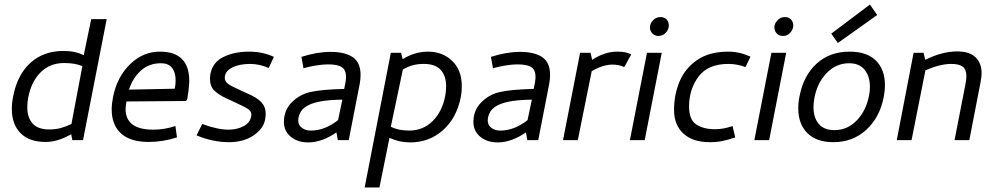

<svg xmlns="http://www.w3.org/2000/svg" viewBox="-20 -616 4370 844"><path d="M32 -137Q32 -163 38 -193Q56 -287 113.5 -339.5Q171 -392 259 -392Q313 -392 348 -373L381 -532H449L345 0H298L293 -26Q234 8 181 8Q108 8 70 -31Q32 -70 32 -137ZM294 -71 342 -325Q311 -339 262 -339Q199 -339 158 -297.5Q117 -256 104 -187Q100 -167 100 -144Q100 -99 123.5 -73Q147 -47 196 -47Q224 -47 246.5 -53Q269 -59 294 -71Z M812 -260Q812 -247 808 -213L803 -180L798 -172L536 -170Q532 -146 532 -137Q532 -46 654 -46Q703 -46 751 -62L758 -12Q696 8 633 8Q554 8 512.5 -29Q471 -66 471 -135Q471 -160 477 -190Q495 -279 552 -334Q609 -389 683 -389Q812 -389 812 -260ZM752 -263Q752 -298 736 -318Q720 -338 688 -338Q634 -338 598.5 -305Q563 -272 547 -222L748 -226Q752 -243 752 -263Z M1084 -104Q1085 -107 1085 -112Q1085 -127 1070 -137Q1055 -147 1009 -168L972 -185Q942 -199 922.5 -217.5Q903 -236 903 -270Q903 -277 905 -291Q915 -343 963 -366Q1011 -389 1075 -389Q1135 -389 1184 -366L1161 -317Q1121 -335 1079 -335Q1031 -335 999.5 -318.5Q968 -302 968 -274Q968 -258 982.5 -247.5Q997 -237 1031 -222L1065 -206Q1109 -188 1128.5 -167Q1148 -146 1148 -116Q1148 -104 1145 -89Q1137 -49 1093.5 -20Q1050 9 987 9Q915 9 844 -21L869 -71Q936 -46 985 -46Q1021 -46 1050 -61Q1079 -76 1084 -104Z M1314 -316 1305 -366Q1374 -388 1433 -388Q1497 -388 1531 -364.5Q1565 -341 1565 -287Q1565 -266 1561 -246L1513 0H1465L1459 -34Q1395 10 1335 10Q1288 10 1258 -15Q1228 -40 1228 -80Q1228 -131 1262 -165.5Q1296 -200 1342 -211Q1394 -223 1493 -225Q1501 -259 1501 -279Q1501 -308 1483 -320.5Q1465 -333 1421 -333Q1399 -333 1368.5 -328Q1338 -323 1314 -316ZM1466 -88 1485 -178Q1419 -177 1383 -169Q1343 -161 1320.5 -144.5Q1298 -128 1292 -98Q1291 -94 1291 -87Q1291 -66 1307 -54Q1323 -42 1346 -42Q1408 -42 1466 -88Z M1698 -384H1743L1750 -356Q1803 -389 1862 -389Q1925 -389 1967.5 -348.5Q2010 -308 2010 -237Q2010 -212 2006 -191Q1988 -98 1927.5 -44Q1867 10 1783 10Q1735 10 1692 -10L1648 208H1583ZM1751 -311 1698 -59Q1731 -42 1778 -42Q1840 -42 1882 -84Q1924 -126 1937 -194Q1941 -214 1941 -237Q1941 -283 1917 -309Q1893 -335 1844 -335Q1816 -335 1795.5 -329.5Q1775 -324 1751 -311Z M2147 -316 2138 -366Q2207 -388 2266 -388Q2330 -388 2364 -364.5Q2398 -341 2398 -287Q2398 -266 2394 -246L2346 0H2298L2292 -34Q2228 10 2168 10Q2121 10 2091 -15Q2061 -40 2061 -80Q2061 -131 2095 -165.5Q2129 -200 2175 -211Q2227 -223 2326 -225Q2334 -259 2334 -279Q2334 -308 2316 -320.5Q2298 -333 2254 -333Q2232 -333 2201.5 -328Q2171 -323 2147 -316ZM2299 -88 2318 -178Q2252 -177 2216 -169Q2176 -161 2153.5 -144.5Q2131 -128 2125 -98Q2124 -94 2124 -87Q2124 -66 2140 -54Q2156 -42 2179 -42Q2241 -42 2299 -88Z M2755 -377 2724 -321Q2703 -332 2672 -332Q2630 -332 2581 -303L2520 0H2455L2530 -384H2576L2583 -353Q2638 -389 2693 -389Q2716 -389 2729 -386Q2742 -383 2755 -377Z M2837 -496Q2837 -512 2850.5 -526.5Q2864 -541 2883 -541Q2900 -541 2910 -530.5Q2920 -520 2920 -504Q2920 -487 2907 -472.5Q2894 -458 2875 -458Q2858 -458 2847.5 -469Q2837 -480 2837 -496ZM2814 0H2749L2824 -384H2889Z M2943 -133Q2943 -198 2966.5 -256Q2990 -314 3043.5 -351.5Q3097 -389 3182 -389Q3231 -389 3279 -367L3257 -321Q3221 -335 3182 -335Q3092 -335 3050.5 -279Q3009 -223 3009 -148Q3009 -90 3040.5 -69Q3072 -48 3123 -48Q3161 -48 3200 -62L3212 -12Q3180 -1 3155 4Q3130 9 3100 9Q3025 9 2984 -29Q2943 -67 2943 -133Z M3384 -496Q3384 -512 3397.5 -526.5Q3411 -541 3430 -541Q3447 -541 3457 -530.5Q3467 -520 3467 -504Q3467 -487 3454 -472.5Q3441 -458 3422 -458Q3405 -458 3394.5 -469Q3384 -480 3384 -496ZM3361 0H3296L3371 -384H3436Z M3489 0ZM3489 -140Q3489 -167 3495 -195Q3513 -285 3570.5 -337Q3628 -389 3715 -389Q3790 -389 3830 -350Q3870 -311 3870 -242Q3870 -216 3864 -186Q3846 -98 3787 -44.5Q3728 9 3643 9Q3569 9 3529 -31Q3489 -71 3489 -140ZM3560 -185Q3556 -166 3556 -144Q3556 -99 3579 -71.5Q3602 -44 3648 -44Q3705 -44 3746 -86.5Q3787 -129 3800 -195Q3804 -214 3804 -234Q3804 -281 3780.5 -309.5Q3757 -338 3713 -338Q3655 -338 3613.5 -294.5Q3572 -251 3560 -185ZM3836 -550 3663 -427 3634 -468 3804 -596Z M4228 -282Q4228 -310 4212.5 -322.5Q4197 -335 4162 -335Q4113 -335 4048 -307L3987 0H3922L3996 -384H4040L4047 -353Q4121 -390 4188 -390Q4241 -390 4268 -364.5Q4295 -339 4295 -293Q4295 -282 4291 -258L4241 0H4176L4224 -246Q4228 -265 4228 -282Z"/></svg>

Font: Cambay Devanagari
Style: Italic
Weight: 400
Italic angle: -11°
Designer: Pooja Saxena
Foundry: Pooja Saxena
Version: Version 1.018;PS 001.018;hotconv 1.0.70;makeotf.lib2.5.58329